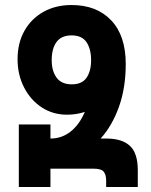

<svg xmlns="http://www.w3.org/2000/svg" viewBox="-20 -745 603 765"><path d="M247 -288Q191 -288 146.5 -317Q102 -346 76 -396.5Q50 -447 50 -509Q50 -574 77.5 -622.5Q105 -671 153.5 -698Q202 -725 265 -725Q365 -725 423 -664Q481 -603 481 -490Q481 -395 454 -319.5Q427 -244 381 -193H404Q466 -193 497.5 -164Q529 -135 529 -67V0H403V-25Q403 -48 393.5 -60.5Q384 -73 352 -73H181V0H55V-249H181V-193Q226 -193 261 -220.5Q296 -248 318 -299Q283 -288 247 -288ZM266 -409Q307 -409 325 -435.5Q343 -462 343 -505Q343 -549 325 -576.5Q307 -604 265 -604Q225 -604 205.5 -578Q186 -552 186 -505Q186 -462 205.5 -435.5Q225 -409 266 -409Z"/></svg>

Font: Noto Sans Armenian ExtraCondensed
Style: Bold
Weight: 700
Width: 2
Designer: Monotype Design Team
Foundry: Monotype Imaging Inc.
Version: Version 2.008; ttfautohint (v1.8.4.7-5d5b)